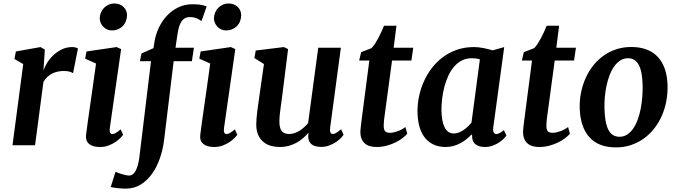

<svg xmlns="http://www.w3.org/2000/svg" viewBox="-20 -840 3913 1110"><path d="M114.3 -469.7 63.5 -499 71.8 -542.5 214.4 -567.9 239.3 -553.2 231 -432.6Q238.8 -455.1 253.9 -479Q269 -502.9 290.5 -522.7Q312 -542.5 339.1 -555.2Q366.2 -567.9 398.4 -567.9Q408.7 -567.9 417.7 -565.2Q426.8 -562.5 430.7 -559.6L402.3 -417Q397 -420.9 383.8 -425.3Q370.6 -429.7 349.1 -429.7Q333 -429.7 316.2 -426.5Q299.3 -423.3 283.7 -415.8Q268.1 -408.2 254.4 -396Q240.7 -383.8 231 -366.2L182.6 0H52.2Z M477.5 -59.6Q481 -88.9 486.8 -130.6Q492.7 -172.4 500.2 -224.9Q507.8 -277.3 516.6 -339.8Q525.4 -402.3 535.2 -472.7L472.2 -501L480 -542.5L654.3 -567.9L680.2 -556.2L615.2 -102.1Q609.9 -64.9 629.4 -64.9Q637.7 -64.9 648.4 -70.8Q659.2 -76.7 677.7 -92.3L691.9 -60.5Q688 -55.2 677 -43.5Q666 -31.7 648.9 -20Q631.8 -8.3 609.1 0.7Q586.4 9.8 558.6 9.8Q516.1 9.8 494.9 -8.1Q473.6 -25.9 477.5 -59.6ZM625.5 -664.1Q611.3 -664.1 598.9 -669.9Q586.4 -675.8 576.9 -685.5Q567.4 -695.3 562 -708Q556.6 -720.7 556.6 -734.4Q557.1 -752 563.7 -767.6Q570.3 -783.2 581.5 -794.7Q592.8 -806.2 608.2 -813Q623.5 -819.8 641.6 -819.8Q658.7 -819.8 672.1 -814.2Q685.5 -808.6 695.1 -799.1Q704.6 -789.6 709.5 -777.3Q714.4 -765.1 714.4 -752Q713.9 -734.4 708 -718.3Q702.1 -702.1 690.7 -690.2Q679.2 -678.2 662.8 -671.1Q646.5 -664.1 625.5 -664.1Z M853 -486.3H789.1L797.9 -530.8L867.2 -561.5L873 -598.1Q880.4 -643.6 899.9 -683.1Q919.4 -722.7 948 -752.2Q976.6 -781.7 1013.2 -798.6Q1049.8 -815.4 1092.3 -815.4Q1112.3 -815.4 1133.8 -813.2Q1155.3 -811 1174.8 -802.7L1145 -717.8Q1140.6 -721.2 1134.3 -725.3Q1127.9 -729.5 1119.4 -733.2Q1110.8 -736.8 1100.6 -739Q1090.3 -741.2 1077.6 -741.2Q1058.6 -741.2 1045.9 -732.7Q1033.2 -724.1 1024.9 -708.7Q1016.6 -693.4 1011.7 -671.9Q1006.8 -650.4 1003.4 -624L994.6 -564H1101.1L1089.4 -486.3H983.9L928.7 -30.8Q921.9 24.4 904.3 75.2Q886.7 126 858.9 164.8Q831.1 203.6 793.2 227.1Q755.4 250.5 707.5 250.5Q694.3 250.5 681.4 249.5Q668.5 248.5 656.7 247.3Q645 246.1 635.5 244.4Q626 242.7 620.1 241.2L647.9 153.3Q650.4 154.3 659.4 158Q668.5 161.6 680.4 165.3Q692.4 168.9 704.8 171.9Q717.3 174.8 726.1 174.8Q749.5 174.8 764.2 147.5Q778.8 120.1 785.6 69.8Z M1137.7 -59.6Q1141.1 -88.9 1147 -130.6Q1152.8 -172.4 1160.4 -224.9Q1168 -277.3 1176.8 -339.8Q1185.5 -402.3 1195.3 -472.7L1132.3 -501L1140.1 -542.5L1314.5 -567.9L1340.3 -556.2L1275.4 -102.1Q1270 -64.9 1289.6 -64.9Q1297.9 -64.9 1308.6 -70.8Q1319.3 -76.7 1337.9 -92.3L1352.1 -60.5Q1348.1 -55.2 1337.2 -43.5Q1326.2 -31.7 1309.1 -20Q1292 -8.3 1269.3 0.7Q1246.6 9.8 1218.8 9.8Q1176.3 9.8 1155 -8.1Q1133.8 -25.9 1137.7 -59.6ZM1285.6 -664.1Q1271.5 -664.1 1259 -669.9Q1246.6 -675.8 1237.1 -685.5Q1227.5 -695.3 1222.2 -708Q1216.8 -720.7 1216.8 -734.4Q1217.3 -752 1223.9 -767.6Q1230.5 -783.2 1241.7 -794.7Q1252.9 -806.2 1268.3 -813Q1283.7 -819.8 1301.8 -819.8Q1318.8 -819.8 1332.3 -814.2Q1345.7 -808.6 1355.2 -799.1Q1364.7 -789.6 1369.6 -777.3Q1374.5 -765.1 1374.5 -752Q1374 -734.4 1368.2 -718.3Q1362.3 -702.1 1350.8 -690.2Q1339.4 -678.2 1323 -671.1Q1306.6 -664.1 1285.6 -664.1Z M1461.4 -119.1Q1461.4 -135.7 1463.1 -156.5Q1464.8 -177.2 1467.8 -199.7Q1470.7 -222.2 1474.1 -245.6Q1477.5 -269 1480.5 -291.5L1505.9 -469.7L1450.7 -504.4L1458.5 -547.9L1621.1 -567.9L1645.5 -556.2L1611.8 -287.6Q1606.4 -243.7 1600.8 -205.3Q1595.2 -167 1595.2 -138.7Q1595.2 -117.7 1598.9 -103.5Q1602.5 -89.4 1609.9 -81.1Q1617.2 -72.8 1627.7 -69.1Q1638.2 -65.4 1651.9 -65.4Q1667.5 -65.4 1682.9 -70.6Q1698.2 -75.7 1712.2 -84.5Q1726.1 -93.3 1738.5 -104.5Q1751 -115.7 1761.2 -127.9L1819.8 -564H1950.7L1888.7 -102.5Q1883.8 -65.4 1904.3 -65.4Q1908.2 -65.4 1912.4 -66.7Q1916.5 -67.9 1921.9 -70.8Q1927.2 -73.7 1934.6 -79.1Q1941.9 -84.5 1952.1 -92.8L1966.3 -61Q1962.9 -55.2 1952.1 -43.5Q1941.4 -31.7 1924.3 -20Q1907.2 -8.3 1885 0.5Q1862.8 9.3 1836.9 9.3Q1793 9.3 1774.9 -12.2Q1756.8 -33.7 1763.7 -68.4L1761.7 -71.3Q1749 -56.2 1732.7 -41.7Q1716.3 -27.3 1696 -15.9Q1675.8 -4.4 1650.9 2.7Q1626 9.8 1596.2 9.8Q1571.3 9.8 1547.4 3.4Q1523.4 -2.9 1504.4 -18.1Q1485.4 -33.2 1473.6 -57.9Q1461.9 -82.5 1461.4 -119.1Z M2063.5 -77.6Q2063.5 -80.1 2063.7 -84.2Q2064 -88.4 2064.9 -98.4Q2065.9 -108.4 2067.9 -125.5Q2069.8 -142.6 2073.7 -171.4L2115.2 -490.2H2056.6L2067.9 -538.6L2127.4 -561.5Q2137.2 -570.8 2147 -585.7Q2156.7 -600.6 2166.3 -618.2Q2175.8 -635.7 2184.3 -654.8Q2192.9 -673.8 2200.2 -691.4H2272L2255.9 -564H2369.1L2358.4 -490.2H2246.6L2206.1 -190.4Q2202.1 -164.6 2200.2 -146Q2198.2 -127.4 2198.2 -114.3Q2198.2 -90.8 2206.3 -81.5Q2214.4 -72.3 2236.3 -72.3Q2245.6 -72.3 2257.3 -75Q2269 -77.6 2280.8 -82Q2292.5 -86.4 2303.7 -92.5Q2314.9 -98.6 2323.7 -105.5L2334.5 -66.9Q2324.7 -55.2 2307.4 -41.7Q2290 -28.3 2266.8 -16.8Q2243.7 -5.4 2215.3 2.2Q2187 9.8 2155.8 9.8Q2137.7 9.8 2121.1 5.6Q2104.5 1.5 2091.6 -8.8Q2078.6 -19 2071 -35.9Q2063.5 -52.7 2063.5 -77.6Z M2556.6 9.8Q2513.2 9.8 2482.2 -6.3Q2451.2 -22.5 2431.4 -50.5Q2411.6 -78.6 2402.6 -116.7Q2393.6 -154.8 2393.6 -198.2Q2393.6 -241.2 2403.1 -285.4Q2412.6 -329.6 2431.2 -370.6Q2449.7 -411.6 2477.3 -447.5Q2504.9 -483.4 2541.3 -510.3Q2577.6 -537.1 2622.3 -552.5Q2667 -567.9 2720.2 -567.9Q2747.6 -567.9 2776.9 -561.8Q2806.2 -555.7 2828.1 -548.8L2895 -567.9L2831.5 -102.1Q2829.1 -82 2834.7 -73.5Q2840.3 -64.9 2848.6 -64.9Q2855.5 -64.9 2865.7 -69.3Q2876 -73.7 2893.1 -87.4L2907.7 -56.2Q2903.8 -50.3 2893.3 -39.3Q2882.8 -28.3 2866.7 -17.3Q2850.6 -6.3 2829.3 1.7Q2808.1 9.8 2783.2 9.8Q2749 9.8 2728.5 -6.3Q2708 -22.5 2709.5 -56.2L2705.6 -62.5Q2692.9 -48.3 2676.8 -35.4Q2660.6 -22.5 2642.1 -12.5Q2623.5 -2.4 2602.1 3.7Q2580.6 9.8 2556.6 9.8ZM2603 -68.4Q2617.2 -68.4 2631.3 -73.5Q2645.5 -78.6 2658.7 -87.4Q2671.9 -96.2 2683.6 -107.4Q2695.3 -118.7 2705.6 -130.4L2754.4 -496.6Q2743.7 -500.5 2731.7 -502Q2719.7 -503.4 2707 -503.4Q2675.3 -503.4 2649.9 -490.2Q2624.5 -477.1 2605 -454.3Q2585.4 -431.6 2571.8 -401.9Q2558.1 -372.1 2549.3 -339.1Q2540.5 -306.2 2536.4 -272Q2532.2 -237.8 2532.2 -206.5Q2532.2 -141.1 2550 -104.7Q2567.9 -68.4 2603 -68.4Z M3003.9 -77.6Q3003.9 -80.1 3004.2 -84.2Q3004.4 -88.4 3005.4 -98.4Q3006.3 -108.4 3008.3 -125.5Q3010.3 -142.6 3014.2 -171.4L3055.7 -490.2H2997.1L3008.3 -538.6L3067.9 -561.5Q3077.6 -570.8 3087.4 -585.7Q3097.2 -600.6 3106.7 -618.2Q3116.2 -635.7 3124.8 -654.8Q3133.3 -673.8 3140.6 -691.4H3212.4L3196.3 -564H3309.6L3298.8 -490.2H3187L3146.5 -190.4Q3142.6 -164.6 3140.6 -146Q3138.7 -127.4 3138.7 -114.3Q3138.7 -90.8 3146.7 -81.5Q3154.8 -72.3 3176.8 -72.3Q3186 -72.3 3197.8 -75Q3209.5 -77.6 3221.2 -82Q3232.9 -86.4 3244.1 -92.5Q3255.4 -98.6 3264.2 -105.5L3274.9 -66.9Q3265.1 -55.2 3247.8 -41.7Q3230.5 -28.3 3207.3 -16.8Q3184.1 -5.4 3155.8 2.2Q3127.4 9.8 3096.2 9.8Q3078.1 9.8 3061.5 5.6Q3044.9 1.5 3032 -8.8Q3019 -19 3011.5 -35.9Q3003.9 -52.7 3003.9 -77.6Z M3331.5 -213.4Q3330.1 -260.3 3339.1 -304.9Q3348.1 -349.6 3366 -389.2Q3383.8 -428.7 3409.9 -461.7Q3436 -494.6 3469.5 -518.3Q3502.9 -542 3543 -555.2Q3583 -568.4 3628.9 -568.4Q3729.5 -568.4 3783.2 -510.5Q3836.9 -452.6 3839.4 -344.2Q3840.3 -297.4 3831.5 -252.4Q3822.8 -207.5 3804.9 -168Q3787.1 -128.4 3760.7 -95.2Q3734.4 -62 3700.9 -38.3Q3667.5 -14.6 3627.2 -1.2Q3586.9 12.2 3541.5 12.2Q3440.4 12.2 3387.7 -46.4Q3335 -105 3331.5 -213.4ZM3561.5 -49.3Q3586.4 -49.3 3606.2 -62.3Q3626 -75.2 3641.1 -97.4Q3656.2 -119.6 3667 -149.2Q3677.7 -178.7 3684.1 -211.4Q3690.4 -244.1 3693.1 -278.6Q3695.8 -313 3695.3 -345.2Q3693.4 -427.7 3672.4 -465.6Q3651.4 -503.4 3611.3 -503.4Q3586.4 -503.4 3566.4 -490.7Q3546.4 -478 3530.8 -456.1Q3515.1 -434.1 3504.2 -405.3Q3493.2 -376.5 3486.3 -344Q3479.5 -311.5 3476.6 -277.8Q3473.6 -244.1 3474.6 -212.4Q3476.6 -129.4 3497.3 -89.4Q3518.1 -49.3 3561.5 -49.3Z"/></svg>

Font: Merriweather Bold
Style: Italic
Weight: 700
Italic angle: -7°
Designer: Eben Sorkin ( eben@eyebytes.com )
Foundry: Eben Sorkin ( eben@eyebytes.com )
Version: Version 1.5; ttfautohint (v0.97) -l 13 -r 13 -G 200 -x 24 -f